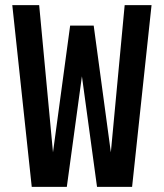

<svg xmlns="http://www.w3.org/2000/svg" viewBox="-20 -730 640 750"><path d="M104 0 28 -710H133L187 -135L254 -630H346L413 -135L467 -710H572L496 0H359L300 -432L241 0Z"/></svg>

Font: Txt Mono Medium
Style: Regular
Weight: 500
Monospace: yes
Designer: Open Source
Foundry: XRLN
Version: Version 1.0